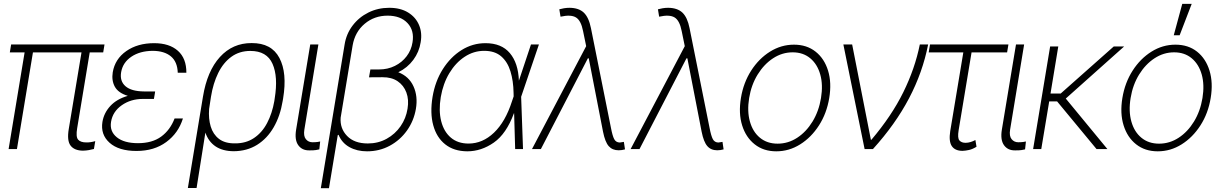

<svg xmlns="http://www.w3.org/2000/svg" viewBox="-20 -778 6372 1002"><path d="M525.4 -545.9 518.6 -504.4H448.2L382.8 -109.4Q375 -64 387.7 -49.3Q400.4 -34.7 430.7 -34.7Q452.1 -34.2 477.1 -41.5L470.2 -0.5Q457 2.9 443.4 5.4Q429.7 7.8 413.1 8.3Q368.2 7.8 348.4 -18.1Q328.6 -43.9 338.9 -105L405.3 -504.4H151.9L68.4 0H24.9L108.4 -504.4H31.2L38.1 -545.9Z M647 -277.8Q597.2 -293 579.3 -325.4Q561.5 -357.9 568.4 -400.9Q580.1 -470.2 639.2 -511.5Q698.2 -552.7 784.2 -552.7Q863.8 -552.7 908.4 -512.9Q953.1 -473.1 952.6 -398.4H907.7Q905.8 -455.6 871.8 -483.9Q837.9 -512.2 777.3 -512.7Q710.4 -512.2 665.8 -482.2Q621.1 -452.1 612.3 -401.9Q604 -355 634.8 -328.1Q665.5 -301.3 731.9 -300.8H789.6L788.1 -290L783.2 -261.7H725.1Q662.6 -261.7 615.5 -228.8Q568.4 -195.8 559.6 -142.6Q551.3 -92.8 589.4 -61.8Q627.4 -30.8 700.2 -30.8Q774.4 -30.8 821.3 -65.2Q868.2 -99.6 891.1 -159.7H934.6Q911.1 -83.5 847.9 -36.9Q784.7 9.8 692.4 9.8Q599.6 9.8 551.8 -33Q503.9 -75.7 514.6 -142.1Q522.5 -189 555.9 -225.1Q589.4 -261.2 647 -277.8Z M960.4 203.1 1039.1 -272.9Q1061 -407.2 1127.7 -480.5Q1194.3 -553.7 1293.5 -553.2Q1397 -553.7 1438.2 -475.6Q1479.5 -397.5 1457.5 -264.2L1455.1 -250.5Q1442.4 -172.9 1408.4 -114Q1374.5 -55.2 1321.8 -22.2Q1269 10.7 1199.7 11.2Q1141.6 10.7 1104.7 -14.2Q1067.9 -39.1 1051.8 -85.9L1005.9 203.1ZM1071.3 -209.5Q1067.4 -158.7 1079.6 -117.9Q1091.8 -77.1 1122.8 -53.2Q1153.8 -29.3 1206.1 -29.8Q1263.2 -29.3 1305.4 -57.6Q1347.7 -85.9 1374 -136Q1400.4 -186 1411.6 -250.5L1413.6 -264.2Q1432.1 -377.4 1402.3 -444.8Q1372.6 -512.2 1286.6 -512.2Q1229.5 -512.2 1187.5 -481.7Q1145.5 -451.2 1118.9 -397.2Q1092.3 -343.3 1081.1 -273.4Z M1599.1 -545.9H1641.6L1568.4 -101.6Q1563 -67.9 1576.2 -51.8Q1589.4 -35.6 1610.8 -35.6Q1626 -35.6 1637 -37.1Q1647.9 -38.6 1650.9 -39.6L1646.5 1.5Q1642.1 2.9 1628.4 5.1Q1614.7 7.3 1593.8 6.8Q1556.2 7.3 1536.4 -20.5Q1516.6 -48.3 1525.4 -101.6Z M2011.2 -737.3Q2069.8 -737.3 2109.6 -712.9Q2149.4 -688.5 2166.7 -647.7Q2184.1 -606.9 2175.3 -557.1Q2167.5 -506.8 2137 -465.6Q2106.4 -424.3 2058.6 -400.9Q2114.3 -379.4 2137.9 -327.4Q2161.6 -275.4 2150.4 -209.5Q2139.6 -147 2103.8 -96.7Q2067.9 -46.4 2013.9 -17.3Q1960 11.7 1895.5 11.7Q1843.3 11.7 1804 -10Q1764.6 -31.7 1746.6 -74.7L1742.7 -72.8L1696.8 204.1H1654.3L1778.3 -544.9Q1787.1 -601.1 1820.1 -644.5Q1853 -688 1902.6 -712.6Q1952.1 -737.3 2011.2 -737.3ZM1912.6 -413.6V-415.5H1957.5Q2003.4 -415.5 2040.8 -434.1Q2078.1 -452.6 2102.3 -484.6Q2126.5 -516.6 2132.8 -557.1Q2143.1 -618.7 2106.7 -657.5Q2070.3 -696.3 2002.9 -696.3Q1933.6 -696.3 1883.1 -653.8Q1832.5 -611.3 1820.3 -541L1757.8 -164.1Q1753.4 -107.9 1791.3 -68.6Q1829.1 -29.3 1899.4 -29.3Q1953.6 -29.3 1997.8 -53.7Q2042 -78.1 2070.6 -119.4Q2099.1 -160.6 2106.9 -210.9Q2114.7 -257.8 2100.8 -295.2Q2086.9 -332.5 2055.2 -354Q2023.4 -375.5 1976.1 -375L1905.8 -374.5L1906.2 -376.5L1906.7 -379.9Z M2418.5 11.7Q2348.6 11.2 2303.5 -24.7Q2258.3 -60.5 2241 -124.3Q2223.6 -188 2237.3 -272Q2251 -354 2291 -417.2Q2331.1 -480.5 2388.7 -516.6Q2446.3 -552.7 2513.7 -552.7Q2597.2 -552.7 2640.9 -500.7Q2684.6 -448.7 2688 -356.9L2751 -545.9H2792.5L2699.7 -272.9L2709.5 0H2668.5L2663.1 -187H2662.1Q2622.6 -79.6 2557.1 -33.9Q2491.7 11.7 2418.5 11.7ZM2660.6 -274.9 2660.2 -293.5Q2659.2 -356 2644 -405.5Q2628.9 -455.1 2595.7 -483.9Q2562.5 -512.7 2506.8 -512.7Q2452.1 -512.7 2405 -481.7Q2357.9 -450.7 2325.2 -396.5Q2292.5 -342.3 2280.3 -271.5Q2268.6 -200.2 2282.5 -145.5Q2296.4 -90.8 2332.8 -59.8Q2369.1 -28.8 2425.3 -28.8Q2498.5 -28.8 2558.1 -85.7Q2617.7 -142.6 2651.9 -249.5Z M3208.5 6.3Q3175.8 6.3 3156.7 -15.4Q3137.7 -37.1 3127 -90.8L3052.7 -472.7V-473.6H3047.9L2802.7 0H2756.3L3039.1 -537.1L3022.9 -615.7Q3012.2 -670.9 2985.8 -687Q2959.5 -703.1 2905.3 -690.9L2898.9 -729.5Q2909.2 -732.4 2923.3 -734.9Q2937.5 -737.3 2952.6 -737.3Q3000.5 -736.8 3026.6 -712.2Q3052.7 -687.5 3064 -631.3L3168.5 -110.4Q3176.3 -69.3 3185.3 -52Q3194.3 -34.7 3214.4 -34.2Q3224.1 -35.2 3235.8 -37.6L3241.7 1.5Q3225.6 6.3 3208.5 6.3Z M3723.1 6.3Q3690.4 6.3 3671.4 -15.4Q3652.3 -37.1 3641.6 -90.8L3567.4 -472.7V-473.6H3562.5L3317.4 0H3271L3553.7 -537.1L3537.6 -615.7Q3526.9 -670.9 3500.5 -687Q3474.1 -703.1 3419.9 -690.9L3413.6 -729.5Q3423.8 -732.4 3438 -734.9Q3452.1 -737.3 3467.3 -737.3Q3515.1 -736.8 3541.3 -712.2Q3567.4 -687.5 3578.6 -631.3L3683.1 -110.4Q3690.9 -69.3 3700 -52Q3709 -34.7 3729 -34.2Q3738.8 -35.2 3750.5 -37.6L3756.3 1.5Q3740.2 6.3 3723.1 6.3Z M4031.2 11.7Q3964.8 11.7 3918.7 -24.7Q3872.6 -61 3853 -123.8Q3833.5 -186.5 3846.7 -266.6Q3859.9 -346.7 3900.1 -409.4Q3940.4 -472.2 3998.5 -508.5Q4056.6 -544.9 4123.5 -544.9Q4190.4 -544.9 4236.3 -508.5Q4282.2 -472.2 4301.5 -409.2Q4320.8 -346.2 4307.6 -266.6Q4294.4 -186.5 4254.2 -123.8Q4213.9 -61 4156 -24.7Q4098.1 11.7 4031.2 11.7ZM4038.1 -28.3Q4093.3 -28.3 4140.4 -59.1Q4187.5 -89.8 4220.5 -143.8Q4253.4 -197.8 4264.6 -266.6Q4275.9 -335.4 4260.7 -389.2Q4245.6 -442.9 4208.5 -473.9Q4171.4 -504.9 4116.7 -504.9Q4062 -504.9 4014.6 -473.9Q3967.3 -442.9 3934.1 -389.2Q3900.9 -335.4 3889.6 -266.6Q3878.4 -197.8 3893.6 -143.8Q3908.7 -89.8 3946 -59.1Q3983.4 -28.3 4038.1 -28.3Z M4492.2 0 4381.3 -545.9H4427.2L4524.9 -48.8H4527.8Q4633.3 -173.3 4694.1 -296.6Q4754.9 -419.9 4780.3 -545.9H4823.7Q4795.4 -400.9 4724.1 -265.1Q4652.8 -129.4 4535.6 0Z M5242.7 -545.9 5235.8 -504.4H5050.3L4982.9 -98.6Q4976.1 -57.1 4987.1 -44.9Q4998 -32.7 5019 -32.7Q5032.2 -32.7 5045.7 -36.9Q5059.1 -41 5070.3 -47.4L5076.2 -12.2Q5055.7 0.5 5037.4 4.6Q5019 8.8 5002.4 9.3Q4963.4 8.8 4947 -15.9Q4930.7 -40.5 4939 -93.8L5007.3 -504.4H4826.7L4833.5 -545.9Z M5282.2 -545.9H5324.7L5251.5 -101.6Q5246.1 -67.9 5259.3 -51.8Q5272.5 -35.6 5293.9 -35.6Q5309.1 -35.6 5320.1 -37.1Q5331.1 -38.6 5334 -39.6L5329.6 1.5Q5325.2 2.9 5311.5 5.1Q5297.9 7.3 5276.9 6.8Q5239.3 7.3 5219.5 -20.5Q5199.7 -48.3 5208.5 -101.6Z M5502.9 -535.6 5462.4 -290H5515.6L5792.5 -535.6H5846.7L5542 -263.7L5759.3 0H5702.6L5496.6 -249H5455.6L5414.1 0H5371.6L5460.4 -535.6Z M6022 11.7Q5955.6 11.7 5909.4 -24.7Q5863.3 -61 5843.8 -123.8Q5824.2 -186.5 5837.4 -266.6Q5850.6 -346.7 5890.9 -409.4Q5931.2 -472.2 5989.3 -508.5Q6047.4 -544.9 6114.3 -544.9Q6181.2 -544.9 6227.1 -508.5Q6272.9 -472.2 6292.2 -409.2Q6311.5 -346.2 6298.3 -266.6Q6285.2 -186.5 6244.9 -123.8Q6204.6 -61 6146.7 -24.7Q6088.9 11.7 6022 11.7ZM6028.8 -28.3Q6084 -28.3 6131.1 -59.1Q6178.2 -89.8 6211.2 -143.8Q6244.1 -197.8 6255.4 -266.6Q6266.6 -335.4 6251.5 -389.2Q6236.3 -442.9 6199.2 -473.9Q6162.1 -504.9 6107.4 -504.9Q6052.7 -504.9 6005.4 -473.9Q5958 -442.9 5924.8 -389.2Q5891.6 -335.4 5880.4 -266.6Q5869.1 -197.8 5884.3 -143.8Q5899.4 -89.8 5936.8 -59.1Q5974.1 -28.3 6028.8 -28.3ZM6105.5 -593.8 6149.9 -757.8H6199.2L6136.2 -593.8Z"/></svg>

Font: Inter Display Extra Light
Style: Italic
Weight: 200
Italic angle: -9.39999°
Designer: Rasmus Andersson
Foundry: rsms
Version: Version 4.000;git-4fc901f